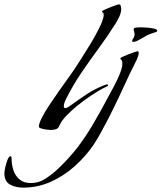

<svg xmlns="http://www.w3.org/2000/svg" viewBox="-176 -593 740 879"><path d="M55 2Q52 2 39 0.5Q26 -1 14 -4.5Q2 -8 2 -13Q2 -27 15 -53Q28 -79 49 -110.5Q70 -142 92 -173.5Q114 -205 133 -231Q152 -257 162 -272Q175 -292 196 -324.5Q217 -357 239 -393.5Q261 -430 277.5 -463Q294 -496 298 -517Q299 -519 299 -523Q299 -533 295 -535Q291 -537 291 -541Q291 -543 301.5 -548Q312 -553 326 -558.5Q340 -564 352.5 -568.5Q365 -573 369 -573Q375 -573 377 -565Q379 -557 379 -553Q379 -536 370.5 -517.5Q362 -499 353 -485Q317 -428 277 -373.5Q237 -319 199 -263.5Q161 -208 130 -147Q126 -140 121 -128Q116 -116 116 -107Q116 -98 123 -98Q129 -98 136.5 -103Q144 -108 148 -111Q184 -137 221 -161.5Q258 -186 299 -202Q300 -202 306 -204.5Q312 -207 313 -207Q319 -207 319 -200Q296 -190 266 -171.5Q236 -153 205.5 -130.5Q175 -108 149.5 -84.5Q124 -61 109 -41Q105 -35 101.5 -29Q98 -23 95 -16Q90 -4 78.5 -1Q67 2 55 2ZM435 -401Q429 -401 429 -405Q429 -410 434.5 -418Q440 -426 440 -437Q440 -443 438 -448.5Q436 -454 436 -459Q436 -466 449 -467Q462 -468 466 -468Q472 -468 491 -467Q510 -466 527 -462.5Q544 -459 544 -452Q544 -448 537 -446Q526 -442 516 -439Q506 -436 495 -430Q490 -427 478 -420Q466 -413 454 -407Q442 -401 435 -401ZM-70 266Q-104 266 -130 252Q-156 238 -156 199Q-156 192 -152 173.5Q-148 155 -141.5 138.5Q-135 122 -127 122Q-124 122 -123.5 126.5Q-123 131 -123 133Q-123 161 -114.5 186.5Q-106 212 -86.5 228.5Q-67 245 -35 245Q-29 245 -23.5 244.5Q-18 244 -13 243Q10 240 37.5 221.5Q65 203 92 177.5Q119 152 141.5 126.5Q164 101 178 83Q216 33 248.5 -22Q281 -77 310 -132Q327 -163 346 -198.5Q365 -234 377 -267Q380 -275 382 -283.5Q384 -292 384 -301Q384 -315 379.5 -318.5Q375 -322 375 -326Q375 -328 385.5 -333Q396 -338 410 -343.5Q424 -349 437 -353.5Q450 -358 454 -358Q459 -358 459 -350Q459 -340 451 -322Q443 -304 433.5 -286Q424 -268 419 -257Q395 -205 370.5 -153Q346 -101 320 -50Q304 -20 288 10Q272 40 253 69Q217 122 167 167Q117 212 57 239Q-3 266 -70 266Z"/></svg>

Font: My Soul
Style: Regular
Weight: 400
Designer: Robert E. Leuschke
Foundry: Robert E. Leuschke
Version: Version 1.010; ttfautohint (v1.8.4.7-5d5b)